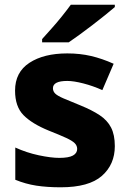

<svg xmlns="http://www.w3.org/2000/svg" viewBox="-20 -786 549 816"><path d="M468 -165Q468 -87 413 -38.5Q358 10 238 10Q180 10 134.5 3Q89 -4 45 -22V-159Q93 -137 145 -126Q197 -115 232 -115Q272 -115 290 -125Q308 -135 308 -153Q308 -167 297.5 -177.5Q287 -188 261 -200Q235 -212 187 -231Q116 -260 80 -296.5Q44 -333 44 -401Q44 -479 105 -519Q166 -559 266 -559Q320 -559 367 -548Q414 -537 463 -515L415 -403Q375 -421 334 -431.5Q293 -442 266 -442Q205 -442 205 -411Q205 -398 214.5 -388.5Q224 -379 249.5 -368Q275 -357 322 -338Q371 -318 403.5 -296.5Q436 -275 452 -244Q468 -213 468 -165ZM468 -756Q452 -742 427 -722Q402 -702 373.5 -680Q345 -658 318 -638.5Q291 -619 272 -606H159V-620Q175 -638 198 -663.5Q221 -689 243 -716.5Q265 -744 281 -766H468Z"/></svg>

Font: Noto Sans Thai Looped ExtraBold
Style: Regular
Weight: 800
Designer: Sasikarn Vongin, Ben Mitchell
Foundry: The Fontpad Ltd
Version: Version 1.001; ttfautohint (v1.8.4.7-5d5b)